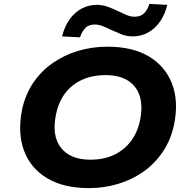

<svg xmlns="http://www.w3.org/2000/svg" viewBox="-20 -956 976 987"><path d="M437 11Q307 11 222 -40Q137 -91 103.5 -181.5Q70 -272 93 -391Q110 -470 151 -530.5Q192 -591 251 -632Q310 -673 381.5 -694.5Q453 -716 532 -716Q662 -716 746 -665.5Q830 -615 864.5 -525Q899 -435 875 -316Q858 -236 816.5 -175Q775 -114 716.5 -73Q658 -32 586.5 -10.5Q515 11 437 11ZM445 -135Q511 -135 563 -158.5Q615 -182 650.5 -227Q686 -272 700 -338Q722 -447 674.5 -508.5Q627 -570 522 -570Q457 -570 404.5 -547Q352 -524 317 -479.5Q282 -435 268 -368Q245 -259 293 -197Q341 -135 445 -135ZM391 -764 299 -769Q312 -820 337.5 -856Q363 -892 399 -911.5Q435 -931 478 -931Q508 -931 536 -920.5Q564 -910 589 -898Q611 -887 631.5 -878.5Q652 -870 672 -870Q702 -870 720 -887Q738 -904 748 -936L840 -931Q821 -855 773.5 -812Q726 -769 662 -769Q631 -769 603.5 -780Q576 -791 550 -803Q528 -814 507.5 -822Q487 -830 467 -830Q437 -830 420 -813.5Q403 -797 391 -764Z"/></svg>

Font: Nunito Sans 7pt SemiExpanded ExtraBold
Style: Italic
Weight: 800
Width: 6
Italic angle: -9°
Designer: Vernon Adams
Foundry: Vernon Adams
Version: Version 3.101;gftools[0.9.27]